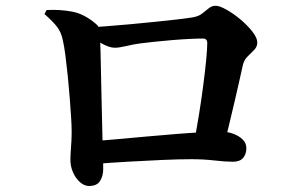

<svg xmlns="http://www.w3.org/2000/svg" viewBox="-20 -674 1040 658"><path d="M749.7 -183.1 646 -188.2Q653.7 -230.2 661.9 -280.9Q670 -331.5 676.4 -380.4Q682.8 -429.4 686.6 -468.4Q690.3 -507.5 690.3 -526.4Q690.3 -541.9 675.7 -541.9Q656.3 -541.9 628 -540.5Q599.6 -539.1 567.8 -536.4Q536 -533.6 507 -530.6Q478 -527.6 457.8 -524.9Q434.2 -521.4 411.2 -515.9Q388.2 -510.4 373.5 -510.4Q355.2 -510.4 329.7 -524.4Q304.3 -538.4 281.2 -555V-579.4Q304.8 -581.1 343.6 -584Q382.5 -586.9 427.1 -591Q471.8 -595.1 514.3 -599.5Q556.8 -603.9 590 -607.7Q623.3 -611.6 637.5 -614.1Q659.3 -617.2 671.9 -626.9Q684.5 -636.5 695 -645.3Q705.5 -654.2 719.1 -654.2Q732.2 -654.2 756 -641Q779.8 -627.8 803.8 -607.6Q827.9 -587.4 844.8 -565.9Q861.7 -544.5 861.7 -528.3Q861.7 -513.9 851.2 -503Q840.6 -492.1 828.8 -480.7Q816.9 -469.4 812.4 -451.5Q807.2 -427.5 800.1 -396.2Q793 -364.9 784.8 -329.4Q776.6 -293.9 767.5 -256.6Q758.4 -219.4 749.7 -183.1ZM139.6 -639.6Q185.3 -642 226.9 -634.2Q268.4 -626.5 307.8 -592.9Q317.7 -584.5 319.6 -577.3Q321.6 -570 322.6 -553.2Q323.6 -535.4 324.5 -498.8Q325.4 -462.2 326.3 -416.5Q327.2 -370.8 328.3 -324.3Q329.3 -277.8 330.3 -238.4Q331.4 -199.1 331.7 -177.3Q331.9 -158.4 332.8 -139.7Q333.7 -120.9 333.7 -93.8Q333.7 -71.3 323 -54Q312.4 -36.6 285.4 -36.6Q268.9 -36.6 254.1 -49.7Q239.3 -62.8 230.3 -83.2Q221.3 -103.6 221.3 -126.3Q221.3 -139.7 222.5 -155.9Q223.7 -172.1 224.7 -190.2Q225.7 -208.4 225.5 -226.3Q225.5 -243.2 223.6 -273Q221.7 -302.7 218.9 -339.3Q216 -375.8 212.3 -413.1Q208.5 -450.4 204.3 -483.1Q200.1 -515.9 195.1 -537Q189.5 -563.7 175.8 -581.7Q162.1 -599.8 132.4 -626ZM298.8 -111.6 298.1 -189.8Q333.9 -192.5 381.1 -197Q428.2 -201.4 479.7 -205.9Q531.1 -210.4 580.4 -214.5Q629.8 -218.5 670.6 -220.8Q711.4 -223 737.1 -223Q758.1 -223 778 -216.1Q797.8 -209.2 811.1 -196.5Q824.3 -183.8 824.3 -166.3Q824.3 -146.1 813.3 -132.9Q802.2 -119.7 778.2 -119.7Q753.6 -119.7 715.7 -124Q677.8 -128.4 635.6 -128.4Q593.6 -128.4 537.2 -125.9Q480.7 -123.4 419 -119.9Q357.2 -116.4 298.8 -111.6Z"/></svg>

Font: Noto Serif SC
Style: Regular
Weight: 200
Designer: Ryoko NISHIZUKA 西塚涼子 (kana & ideographs); Frank Grießhammer (Latin, Greek & Cyrillic); Wenlong ZHANG 张文龙 (bopomofo); San
Foundry: Adobe
Version: Version 2.001;hotconv 1.1.0;makeotfexe 2.6.0